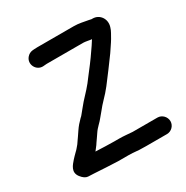

<svg xmlns="http://www.w3.org/2000/svg" viewBox="-199 -902 1201 1238"><g transform="rotate(-30 401.0 -283.5)"><path d="M752 107C752 74 724 45 691 45H506C473.9 42.9 441.8 39 409 39H373C326.9 39 287.4 36.6 241 35H235C247.1 17.6 257.7 8.2 269 -11C281.3 -29.4 291.3 -41.9 305 -63C324.5 -93.4 352.2 -113.2 373 -141L398 -171C406 -181 414 -190.7 422 -200L446 -226C465.3 -245.3 488.6 -271.6 506 -294C546.9 -347.4 595.4 -412.2 635 -467C650.8 -492.1 670.4 -517.8 685 -543C697 -565.6 712.5 -587.5 719 -612C736.3 -666.8 699.5 -717 648 -717H640C634.7 -718.3 628.3 -719.7 621 -721C586.8 -726.7 556.8 -735 518 -735H246C240 -735 232 -734.7 222 -734L210 -733C193.3 -731 179.5 -723.5 168.5 -710.5C133.4 -669 167 -605.8 220 -610L232 -611C238.7 -611.7 243.3 -612 246 -612H518C523.3 -612 527.7 -611.7 531 -611C542.3 -608.5 556 -607.8 567 -605C570.3 -605 574 -604.7 578 -604C564.7 -581.9 548.5 -558.5 534 -538C506 -496 465 -442.9 434 -403C403 -359.1 365.9 -320.5 330 -282C313.4 -263 294 -237.9 278 -219C272.7 -211.7 266.7 -205.3 260 -200C251.3 -190.7 242 -180.7 232 -170C216.2 -152.2 198 -123 184 -103C174.1 -90.4 166.2 -76.2 157 -64C146.8 -52.7 136.5 -37.9 124 -27L105 -8C99.7 -2.7 94.3 3 89 9C65.5 35.9 29.6 73.6 64 118C80 138.7 96.3 149.7 113 151C120.3 151 128 151.3 136 152C142.7 152 150 152.3 158 153C211.4 156.8 275.2 159.6 331 162H409C419 162 428.7 162.3 438 163C468.1 166.8 501.2 168 535 168H691C724 168 752 140 752 107Z"/></g></svg>

Font: Smoothie
Style: Regular
Weight: 400
Foundry: Cannot Into Space Fonts
Version: Version 0.8